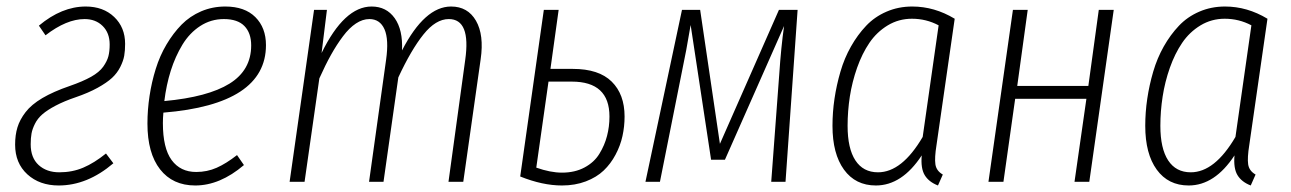

<svg xmlns="http://www.w3.org/2000/svg" viewBox="-20 -552 3921 583"><path d="M240.2 -532.2Q293.5 -532.2 326.7 -500.5Q359.9 -468.8 359.9 -418.9Q359.9 -398.4 357.2 -382.8Q354.5 -367.2 345.2 -348.6Q335.9 -330.1 320.1 -315.4Q304.2 -300.8 276.4 -285.4Q248.5 -270 210 -256.8Q174.3 -244.6 148.9 -231.2Q123.5 -217.8 108.9 -205.1Q94.2 -192.4 86.2 -176.3Q78.1 -160.2 75.7 -146.5Q73.2 -132.8 73.2 -113.8Q73.2 -72.8 97.4 -50.8Q121.6 -28.8 160.2 -28.8Q199.7 -28.8 232.9 -43Q266.1 -57.1 301.8 -85.9L324.2 -56.2Q245.1 11.2 158.2 11.2Q100.1 11.2 63 -22.7Q25.9 -56.6 25.9 -112.8Q25.9 -142.1 33 -165.3Q40 -188.5 57.6 -211.4Q75.2 -234.4 108.6 -254.2Q142.1 -273.9 191.9 -291Q231.4 -304.7 256.6 -318.8Q281.7 -333 293.5 -349.6Q305.2 -366.2 309.1 -381.1Q313 -396 313 -417Q313 -452.1 291.7 -473.1Q270.5 -494.1 236.8 -494.1Q182.1 -494.1 118.2 -444.8L98.1 -474.1Q167.5 -532.2 240.2 -532.2Z M787.6 -415Q787.6 -235.4 476.1 -210Q474.6 -193.4 474.6 -178.2Q474.6 -102.1 501.2 -65.9Q527.8 -29.8 575.7 -29.8Q608.9 -29.8 637.7 -42.5Q666.5 -55.2 699.7 -81.1L720.7 -50.8Q647.9 11.2 572.8 11.2Q504.4 11.2 466.1 -37.8Q427.7 -86.9 427.7 -176.8Q427.7 -218.8 434.1 -260.7Q440.4 -302.7 452.9 -342.8Q465.3 -382.8 485.6 -417Q505.9 -451.2 531.2 -477.1Q556.6 -502.9 590.8 -517.6Q625 -532.2 664.1 -532.2Q723.1 -532.2 755.4 -500Q787.6 -467.8 787.6 -415ZM659.7 -494.1Q620.6 -494.1 588.1 -473.1Q555.7 -452.1 533.9 -416.3Q512.2 -380.4 498.5 -337.2Q484.9 -293.9 479 -245.1Q611.3 -257.3 677 -298.1Q742.7 -338.9 742.7 -414.1Q742.7 -451.7 722.2 -472.9Q701.7 -494.1 659.7 -494.1Z M1349.6 -532.2Q1400.4 -532.2 1425.3 -489Q1450.2 -445.8 1439.5 -372.1L1386.7 0H1341.8L1392.6 -370.1Q1410.2 -494.1 1342.8 -494.1Q1303.2 -494.1 1265.9 -447.5Q1228.5 -400.9 1189.5 -316.9L1144.5 0H1100.6L1152.3 -370.1Q1161.1 -432.1 1147.5 -463.1Q1133.8 -494.1 1101.6 -494.1Q1081.1 -494.1 1060.8 -480.7Q1040.5 -467.3 1021.5 -441.9Q1002.4 -416.5 985.1 -385.5Q967.8 -354.5 949.7 -314L904.8 0H859.4L933.6 -522H972.7L956.5 -391.1Q1025.4 -532.2 1108.4 -532.2Q1153.3 -532.2 1178.5 -496.8Q1203.6 -461.4 1200.7 -398.9Q1269.5 -532.2 1349.6 -532.2Z M1719.2 -342.8Q1798.3 -342.8 1837.4 -304.2Q1876.5 -265.6 1876.5 -198.2Q1876.5 -168 1870.1 -138.9Q1863.8 -109.9 1849.1 -82.3Q1834.5 -54.7 1813 -34.2Q1791.5 -13.7 1758.8 -1.2Q1726.1 11.2 1686.5 11.2Q1627.4 11.2 1559.6 -16.1L1631.3 -522H1676.3L1651.4 -342.8ZM1686.5 -27.8Q1725.6 -27.8 1754.9 -43.5Q1784.2 -59.1 1800 -85Q1815.9 -110.8 1823.2 -139.2Q1830.6 -167.5 1830.6 -198.2Q1830.6 -304.2 1716.3 -304.2H1645.5L1608.4 -43Q1651.4 -27.8 1686.5 -27.8Z M2401.9 -522 2365.2 0H2321.8L2346.2 -327.1Q2351.6 -408.2 2360.8 -473.1L2181.2 -66.9H2139.2L2077.1 -476.1Q2064.5 -399.4 2048.8 -325.2L1983.9 0H1939.9L2050.8 -522H2106L2166 -115.2L2345.2 -522Z M2750 -532.2Q2817.4 -532.2 2878.9 -495.1L2823.7 -111.8Q2817.4 -72.8 2820.3 -53Q2823.2 -33.2 2842.8 -22L2828.1 11.2Q2800.3 0.5 2787.8 -20.3Q2775.4 -41 2778.8 -80.1Q2718.8 11.2 2639.6 11.2Q2577.6 11.2 2542.7 -36.9Q2507.8 -85 2507.8 -169.9Q2507.8 -210.9 2513.9 -252.2Q2520 -293.5 2532 -334.5Q2543.9 -375.5 2564 -410.9Q2584 -446.3 2609.9 -473.6Q2635.7 -501 2671.9 -516.6Q2708 -532.2 2750 -532.2ZM2749 -495.1Q2709 -495.1 2675.5 -474.9Q2642.1 -454.6 2619.9 -421.9Q2597.7 -389.2 2582.5 -346.2Q2567.4 -303.2 2560.5 -258.8Q2553.7 -214.4 2553.7 -169.9Q2553.7 -101.1 2577.4 -64.9Q2601.1 -28.8 2646 -28.8Q2718.8 -28.8 2781.7 -136.2L2830.1 -475.1Q2792.5 -495.1 2749 -495.1Z M3242.7 0 3278.8 -252H3062.5L3026.9 0H2981.4L3055.7 -522H3100.6L3068.8 -291H3284.7L3316.4 -522H3361.8L3287.6 0Z M3699.7 -532.2Q3767.1 -532.2 3828.6 -495.1L3773.4 -111.8Q3767.1 -72.8 3770 -53Q3772.9 -33.2 3792.5 -22L3777.8 11.2Q3750 0.5 3737.5 -20.3Q3725.1 -41 3728.5 -80.1Q3668.5 11.2 3589.4 11.2Q3527.3 11.2 3492.4 -36.9Q3457.5 -85 3457.5 -169.9Q3457.5 -210.9 3463.6 -252.2Q3469.7 -293.5 3481.7 -334.5Q3493.7 -375.5 3513.7 -410.9Q3533.7 -446.3 3559.6 -473.6Q3585.4 -501 3621.6 -516.6Q3657.7 -532.2 3699.7 -532.2ZM3698.7 -495.1Q3658.7 -495.1 3625.2 -474.9Q3591.8 -454.6 3569.6 -421.9Q3547.4 -389.2 3532.2 -346.2Q3517.1 -303.2 3510.3 -258.8Q3503.4 -214.4 3503.4 -169.9Q3503.4 -101.1 3527.1 -64.9Q3550.8 -28.8 3595.7 -28.8Q3668.5 -28.8 3731.4 -136.2L3779.8 -475.1Q3742.2 -495.1 3698.7 -495.1Z"/></svg>

Font: Fira Sans Compressed ExtraLight
Style: Italic
Weight: 250
Width: 3
Italic angle: -8°
Designer: Carrois Corporate & Edenspiekermann AG
Foundry: Carrois Corporate GbR & Edenspiekermann AG
Version: Version 4.203;PS 004.203;hotconv 1.0.88;makeotf.lib2.5.64775